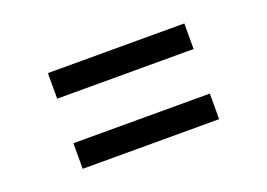

<svg xmlns="http://www.w3.org/2000/svg" viewBox="-55 -555 753 541"><g transform="rotate(-20 321.0 -284.5)"><path d="M116.5 -140.6V-217.3H525.6V-140.6ZM116.5 -350.9V-427.6H525.6V-350.9Z"/></g></svg>

Font: Inter UI
Style: Regular
Weight: 400
Designer: Rasmus Andersson
Foundry: rsms
Version: 3.2;8d6f07862